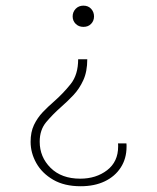

<svg xmlns="http://www.w3.org/2000/svg" viewBox="-20 -603 555 680"><path d="M289.1 -393.1H256.8Q256.8 -338.4 230.2 -305.2Q203.6 -272 171.4 -243.7Q150.4 -225.6 131.3 -205.6Q112.3 -185.5 100.3 -160.4Q88.4 -135.3 88.4 -100.6Q88.4 -61.5 108.6 -25.4Q128.9 10.7 168.5 33.7Q208 56.6 265.6 56.6Q314.5 56.6 350.8 39.3Q387.2 22 407.7 -9.8Q428.2 -41.5 428.2 -83.5Q428.2 -86.4 428.2 -89.4Q428.2 -92.3 427.7 -95.2H397.9Q398.4 -92.3 398.4 -89.4Q398.4 -86.4 398.4 -84Q398.4 -30.3 359.4 -0.2Q320.3 29.8 264.2 29.8Q197.8 29.8 159.2 -8.5Q120.6 -46.9 120.6 -101.1Q120.6 -143.1 143.8 -170.7Q167 -198.2 195.8 -223.6Q218.8 -243.7 240 -266.1Q261.2 -288.6 275.1 -319.1Q289.1 -349.6 289.1 -393.1ZM313 -544.9Q313 -560.5 302.7 -571.8Q292.5 -583 275.4 -583Q258.8 -583 248 -571.8Q237.3 -560.5 237.3 -544.9Q237.3 -529.3 248 -518.6Q258.8 -507.8 275.4 -507.8Q292.5 -507.8 302.7 -518.6Q313 -529.3 313 -544.9Z"/></svg>

Font: Estedad-FD VF
Style: Regular
Weight: 100
Designer: Amin Abedi
Version: Version 7.3